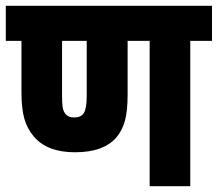

<svg xmlns="http://www.w3.org/2000/svg" viewBox="-20 -642 751 662"><path d="M636 -501V0H496V-501H420V-315Q420 -260 411 -226.5Q402 -193 382 -169Q361 -144 325.5 -130.5Q290 -117 238 -117Q142 -117 96 -172Q74 -198 64 -232.5Q54 -267 54 -324V-501H0V-622H711V-501ZM236 -237Q259 -237 269 -252Q279 -268 279 -312V-501H194V-312Q194 -290 195.5 -276Q197 -262 203 -253Q213 -237 236 -237Z"/></svg>

Font: Noto Sans Devanagari Condensed ExtraBold
Style: Regular
Weight: 800
Width: 3
Designer: Jelle Bosma - Monotype Design Team
Foundry: Monotype Imaging Inc.
Version: Version 2.004; ttfautohint (v1.8.4.7-5d5b)